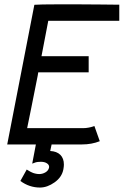

<svg xmlns="http://www.w3.org/2000/svg" viewBox="-20 -653 561 870"><path d="M135.7 -631.3Q163.6 -633.3 235.8 -633.3Q235.8 -633.3 283.7 -633.3H337.4Q378.4 -633.3 438.7 -632.6Q499 -631.8 512.7 -631.8H520.5V-558.6H198.7L168 -398.4H381.8V-325.2H153.3L150.9 -310.5Q139.6 -252.4 122.1 -166Q104.5 -79.6 103 -72.3H356.4Q368.7 -72.3 381.3 -74.7Q394 -77.1 400.9 -79.6L407.7 -82L432.1 -13.2Q395.5 1.5 351.6 1.5H213.9Q212.9 5.9 211.4 13.2Q210 20.5 208.7 25.6Q207.5 30.8 207.5 31.2Q237.3 32.7 253.4 48.6Q269.5 64.5 269.5 92.8Q269.5 101.6 267.1 114.7Q260.3 149.9 227.3 173.3Q194.3 196.8 161.1 196.8Q112.8 196.8 72.3 167L101.1 115.2Q102.1 115.7 105.5 117.9Q108.9 120.1 110.4 120.8Q111.8 121.6 115 123.5Q118.2 125.5 120.1 126.2Q122.1 127 125.5 128.7Q128.9 130.4 131.3 131.1Q133.8 131.8 137.2 132.8Q140.6 133.8 143.8 134.3Q147 134.8 150.6 135.3Q154.3 135.7 157.7 135.7Q172.4 135.7 185.5 128.2Q198.7 120.6 202.1 107.4V106.4Q202.1 106 202.4 104.7Q202.6 103.5 202.6 103Q202.6 93.3 192.1 86.7Q181.6 80.1 165.5 80.1Q157.2 80.1 151.4 80.8Q145.5 81.5 142.8 82.3Q140.1 83 134.8 85.2Q129.4 87.4 126 88.4L142.6 1.5H12.7Z"/></svg>

Font: Fantasque Sans Mono
Style: Italic
Weight: 400
Italic angle: -11°
Monospace: yes
Designer: Jany Belluz
Version: Version 1.8.0 ; ttfautohint (v1.8.2)